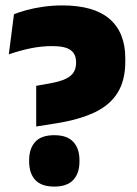

<svg xmlns="http://www.w3.org/2000/svg" viewBox="-20 -673 507 708"><path d="M113.5 -206.5V-356.5L164 -365.5Q202.5 -372.5 223.2 -382.8Q244 -393 252.2 -407.5Q260.5 -422 260.5 -440V-444Q260.5 -473.5 240.5 -488.2Q220.5 -503 172.5 -503Q132.5 -503 92.5 -494.8Q52.5 -486.5 12.5 -472.5L31.5 -620.5Q51 -628.5 78.8 -636Q106.5 -643.5 140 -648.2Q173.5 -653 210 -653Q326.5 -653 384.2 -603Q442 -553 442 -458V-446Q442 -376.5 413.5 -330.8Q385 -285 328.8 -258.5Q272.5 -232 189 -218.5ZM180 15Q132.5 15 110 -9.5Q87.5 -34 87.5 -77V-82.5Q87.5 -125.5 110 -150Q132.5 -174.5 180 -174.5Q227.5 -174.5 250.2 -150Q273 -125.5 273 -82.5V-77Q273 -34 250.2 -9.5Q227.5 15 180 15Z"/></svg>

Font: Anek Bangla ExtraBold
Style: Regular
Weight: 800
Designer: Sulekha Rajkumar (Bangla), Yesha Goshar (Latin)
Foundry: Ek Type
Version: Version 1.003